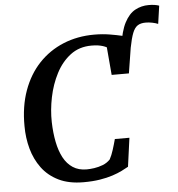

<svg xmlns="http://www.w3.org/2000/svg" viewBox="-59 -935 926 998"><g transform="rotate(-5 404.0 -436.0)"><path d="M620.5 -604.5 594 -678.5Q604.5 -757.5 627.5 -801.2Q650.5 -845 683 -862.5Q715.5 -880 753 -880Q769.5 -880 783.5 -878Q797.5 -876 808 -872L794.5 -778Q781.5 -783.5 764 -787Q746.5 -790.5 730 -790.5Q704 -790.5 688 -780Q672 -769.5 661.5 -742.8Q651 -716 641.5 -667ZM337 8Q260.5 8 207 -18.2Q153.5 -44.5 120.2 -89.5Q87 -134.5 71.5 -191.2Q56 -248 56 -309Q55 -411.5 84.5 -493.5Q114 -575.5 168.2 -633Q222.5 -690.5 296.5 -721Q370.5 -751.5 458 -751.5Q501 -751.5 538.5 -745.2Q576 -739 604.8 -732.2Q633.5 -725.5 650.5 -723.5L620.5 -535H530.5L518 -680Q509.5 -684.5 498.8 -688Q488 -691.5 473.5 -693.8Q459 -696 439 -696Q375 -696 329 -661Q283 -626 253.8 -569.5Q224.5 -513 211 -446.5Q197.5 -380 199 -318Q200.5 -261.5 210 -213.8Q219.5 -166 238.2 -131Q257 -96 286.8 -76.5Q316.5 -57 358.5 -57Q375.5 -57 398.2 -60.2Q421 -63.5 443.5 -72.2Q466 -81 482 -98Q487.5 -108 492.5 -120.2Q497.5 -132.5 501.8 -146Q506 -159.5 510.2 -173.5Q514.5 -187.5 518 -201.5H594L573.5 -52Q559.5 -44 538.5 -33.5Q517.5 -23 488.5 -13.5Q459.5 -4 422 2Q384.5 8 337 8Z"/></g></svg>

Font: Merriweather 20pt SemiBold
Style: Italic
Weight: 600
Italic angle: -7.8°
Version: Version 2.101